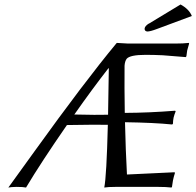

<svg xmlns="http://www.w3.org/2000/svg" viewBox="-20 -841 883 864"><path d="M792.5 -820.8Q831.1 -799.8 843.3 -769L687 -710.9Q656.2 -699.2 642.6 -699.2Q629.4 -700.7 630.9 -713.9Q633.3 -724.1 647.9 -733.9Q649.4 -734.9 650.4 -734.9ZM281.2 -278.3Q166.5 -112.8 97.2 2.9Q85 0 53.2 0Q29.8 0.5 17.6 2.9Q56.6 -50.3 134.3 -158.7Q359.9 -472.2 503.4 -645.5L505.9 -647.9Q507.8 -647.9 556.2 -645H769Q805.2 -645 829.6 -647.9L831.1 -645Q823.2 -617.2 822.3 -613.8Q820.3 -603 818.8 -587.9L815.9 -584L712.4 -592.3Q673.3 -594.2 635.3 -594.2Q564.5 -594.2 549.8 -576.2Q542 -565.4 540.5 -545.4Q539.6 -445.8 541.5 -333Q651.4 -333.5 768.1 -342.8L770.5 -339.8Q764.6 -325.7 761.2 -312Q758.3 -297.4 758.3 -284.2L754.9 -280.8Q672.9 -289.1 542.5 -291Q545.4 -163.1 551.3 -55.7L766.1 -65.9L767.1 -62Q761.7 -45.9 758.3 -28.8Q757.8 -25.4 753.9 0L751.5 2.9Q727.5 0 691.9 0H555.2H553.7H500Q466.8 0 449.2 2.9Q459.5 -47.9 465.3 -279.3Q432.1 -279.8 399.4 -279.8Q351.1 -279.8 281.2 -278.3ZM466.3 -324.7Q468.3 -417.5 469.7 -533.7H467.8Q395 -440.4 314.5 -325.7Q397.9 -324.2 403.8 -324.2Q428.2 -324.2 466.3 -324.7Z"/></svg>

Font: Linux Biolinum Capitals O
Style: Italic Samll Caps
Weight: 400
Italic angle: -12°
Designer: Philipp H. Poll
Foundry: Philipp H. Poll
Version: Version 0.6.2